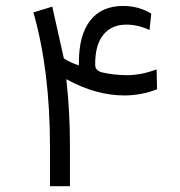

<svg xmlns="http://www.w3.org/2000/svg" viewBox="-20 -644 619 662"><path d="M331.5 -394.5C324.2 -396.5 318.4 -399.4 314.5 -403.8C310.1 -407.7 308.1 -413.6 308.1 -421.9C308.1 -467.3 317.4 -501.5 336.4 -524.4C355.5 -547.4 381.3 -559.1 415 -559.1C442.9 -559.1 469.7 -552.7 495.6 -540.5L501.5 -597.2C472.2 -614.7 439.9 -623.5 404.8 -623.5C355.5 -623.5 317.4 -606.9 291.5 -573.7C265.1 -540.5 252 -492.2 252 -428.2V-418.5C231.9 -424.8 214.8 -433.1 200.7 -442.4L199.7 -444.8L160.2 -621.1L95.2 -601.1C133.3 -467.8 152.3 -313.5 152.3 -139.2V-2H221.2V-139.2C221.2 -217.3 217.3 -290 210 -357.4L208.5 -371.1C276.4 -333.5 343.3 -314.9 408.7 -314.9C448.2 -314.9 485.8 -322.3 521.5 -336.4L520 -404.8C484.9 -391.6 451.2 -384.8 418.5 -384.8C388.7 -384.8 359.4 -388.2 331.5 -394.5Z"/></svg>

Font: Shabnam FD Light
Style: Regular
Weight: 300
Foundry: DejaVu fonts team - Redesigned by Saber Rastikerdar - Based on Vazir font
Version: Version 5.00;October 20, 2019;FontCreator 12.0.0.2547 64-bit